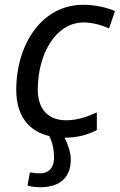

<svg xmlns="http://www.w3.org/2000/svg" viewBox="-20 -566 501 803"><path d="M48 -190C48 -81 101 -17 186 3C200 31 206 61 206 92C206 140 180 159 148 159C127 159 116 156 105 155L95 210C108 214 126 217 150 217C235 217 276 171 276 102C276 68 262 33 250 10C304 10 349 -3 385 -22V-96C344 -77 303 -63 256 -63C181 -63 138 -110 138 -191C138 -343 215 -472 329 -472C372 -472 409 -459 436 -447L461 -520C422 -536 375 -546 328 -546C156 -546 48 -382 48 -190Z"/></svg>

Font: BC Sans
Style: Italic
Weight: 400
Italic angle: -12°
Designer: Monotype Design Team
Designer: Province of B.C.
Foundry: Monotype Imaging Inc.
Version: Version 2.000;GOOG;noto-source:20170915:90ef993387c0